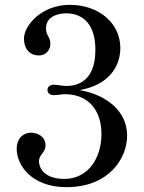

<svg xmlns="http://www.w3.org/2000/svg" viewBox="-20 -759 594 793"><path d="M309 -387C426 -407 477 -481 477 -561C477 -661 391 -739 268 -739C153 -739 79 -655 79 -599C79 -564 97 -530 141 -530C168 -530 188 -550 188 -579C188 -606 170 -612 170 -642C170 -694 225 -704 254 -704C308 -704 374 -674 374 -553C374 -411 285 -404 253 -404C235 -404 221 -409 202 -409C188 -409 176 -401 176 -388C176 -374 187 -366 202 -366C220 -366 233 -370 247 -370C348 -370 399 -300 399 -206C399 -101 340 -20 246 -20C168 -20 141 -60 141 -94C141 -120 168 -129 168 -158C168 -195 136 -211 107 -211C82 -211 49 -193 49 -144C49 -78 109 14 255 14C428 14 505 -103 505 -199C505 -300 421 -367 309 -387Z"/></svg>

Font: Shippori Mincho OTF Medium
Style: Regular
Weight: 500
Designer: FONTDASU
Foundry: FONTDASU / Google Inc. / but / Adobe
Version: Version 3.300;hotconv 1.0.109;makeotfexe 2.5.65596